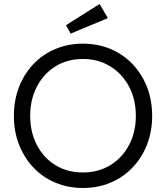

<svg xmlns="http://www.w3.org/2000/svg" viewBox="-20 -924 825 954"><path d="M392 10Q318 10 255 -16.5Q192 -43 146 -91.5Q100 -140 74.5 -205.5Q49 -271 49 -348Q49 -426 74.5 -491.5Q100 -557 146 -605.5Q192 -654 255 -680.5Q318 -707 392 -707Q467 -707 529.5 -680.5Q592 -654 638.5 -605.5Q685 -557 710.5 -491.5Q736 -426 736 -348Q736 -271 710.5 -205.5Q685 -140 638.5 -91.5Q592 -43 529.5 -16.5Q467 10 392 10ZM392 -67Q468 -67 527.5 -103Q587 -139 621 -203Q655 -267 655 -348Q655 -430 621 -494Q587 -558 527.5 -594.5Q468 -631 392 -631Q315 -631 256 -594.5Q197 -558 163.5 -494Q130 -430 130 -348Q130 -267 163.5 -203Q197 -139 256 -103Q315 -67 392 -67ZM331 -757 308 -799 475 -904 516 -834Z"/></svg>

Font: Lexend Deca Light
Style: Regular
Weight: 300
Designer: Bonnie Shaver-Troup, Thomas Jockin
Foundry: Lexend
Version: Version 1.008; ttfautohint (v1.8.4.7-5d5b)